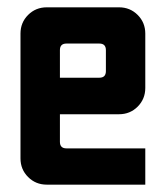

<svg xmlns="http://www.w3.org/2000/svg" viewBox="-20 -502 451 522"><path d="M250 -383.6H160.7Q142.9 -383.6 142.9 -365.7V-290.7H250Q267.9 -290.7 267.9 -308.6V-365.7Q267.9 -383.6 250 -383.6ZM107.1 -482.1H303.6Q333.6 -482.1 354.3 -461.4Q375 -440.7 375 -410.7V-262.9Q375 -232.9 354.3 -212.1Q333.6 -191.4 303.6 -191.4H142.9V-116.4Q142.9 -98.6 160.7 -98.6H375V0H107.1Q77.1 0 56.4 -20.7Q35.7 -41.4 35.7 -71.4V-410.7Q35.7 -440.7 56.4 -461.4Q77.1 -482.1 107.1 -482.1Z"/></svg>

Font: Aire Exterior
Style: Regular
Weight: 400
Width: 4
Designer: Jayvee Enaguas (HarvettFox96)
Version: 20190503.02